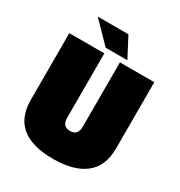

<svg xmlns="http://www.w3.org/2000/svg" viewBox="-183 -900 968 1035"><g transform="rotate(30 300.5 -382.5)"><path d="M254 -220Q254 -166 302.5 -166Q351 -166 351 -221V-621H565V-208Q565 -98 496 -44Q427 10 298 10Q36 10 36 -206V-621H254ZM245 -651 124 -775H315L380 -651Z"/></g></svg>

Font: Passion One
Style: Bold
Weight: 700
Designer: Alejandro Lo Celso
Foundry: Fontstage
Version: Version 1.002